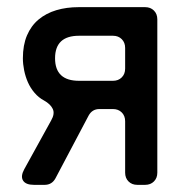

<svg xmlns="http://www.w3.org/2000/svg" viewBox="-20 -517 528 537"><path d="M48 -44 123 -180Q134 -199 127.5 -212.5Q121 -226 103 -236Q88 -244 76.5 -257.5Q65 -271 58 -287Q51 -303 47.5 -320.5Q44 -338 44 -354Q44 -391 55.5 -418Q67 -445 88 -462.5Q109 -480 137.5 -488.5Q166 -497 200 -497H386Q401 -497 410.5 -487.5Q420 -478 420 -463V-34Q420 -19 410.5 -9.5Q401 0 386 0H364Q349 0 339.5 -9.5Q330 -19 330 -34V-178Q330 -193 320.5 -202.5Q311 -212 296 -212H258Q238 -212 228 -194L135 -18Q125 0 105 0H75Q52 0 44.5 -12Q37 -24 48 -44ZM201 -291H296Q311 -291 320.5 -300.5Q330 -310 330 -325V-383Q330 -398 320.5 -407.5Q311 -417 296 -417H201Q134 -417 134 -354Q134 -291 201 -291Z"/></svg>

Font: Higure Gothic Medium
Style: Regular
Weight: 500
Designer: Yoshimichi Ohira
Foundry: Positype
Version: Version 1.000